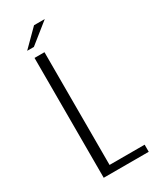

<svg xmlns="http://www.w3.org/2000/svg" viewBox="-186 -767 667 820"><g transform="rotate(-30 148.0 -356.5)"><path d="M68 0V-591H117V-35H290V0ZM56 -633 136 -713H189L89 -633Z"/></g></svg>

Font: Alumni Sans Light
Style: Regular
Weight: 300
Version: Version 1.018